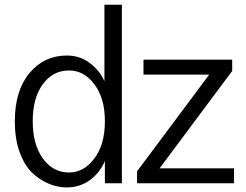

<svg xmlns="http://www.w3.org/2000/svg" viewBox="-20 -779 1046 816"><path d="M43 -263.7Q43 -393.6 105.5 -468.8Q168 -543 263.7 -543Q321.3 -543 363.3 -509.8Q406.2 -476.6 423.8 -433.6Q423.8 -542 423.8 -758.8Q442.4 -758.8 498 -758.8Q498 -569.3 498 0Q480.5 0 425.8 0Q425.8 -23.4 425.8 -94.7Q405.3 -45.9 363.3 -14.6Q320.3 17.6 263.7 17.6Q223.6 17.6 185.5 1Q148.4 -14.6 115.2 -45.9Q83 -78.1 62.5 -134.8Q43 -190.4 43 -263.7ZM119.1 -263.7Q119.1 -165 162.1 -105.5Q205.1 -45.9 273.4 -45.9Q336.9 -45.9 380.9 -105.5Q425.8 -164.1 425.8 -263.7Q425.8 -362.3 380.9 -420.9Q336.9 -479.5 273.4 -479.5Q204.1 -479.5 161.1 -419.9Q119.1 -361.3 119.1 -263.7ZM562.5 0Q562.5 -12.7 562.5 -50.8Q638.7 -153.3 869.1 -461.9Q798.8 -461.9 589.8 -461.9Q589.8 -477.5 589.8 -525.4Q684.6 -525.4 966.8 -525.4Q966.8 -513.7 966.8 -477.5Q889.6 -374 658.2 -63.5Q737.3 -63.5 974.6 -63.5Q974.6 -47.9 974.6 0Q872.1 0 562.5 0Z"/></svg>

Font: Gothic A1
Style: Regular
Weight: 400
Designer: HanYang I&C Co.,Ltd.
Version: Version 2.50